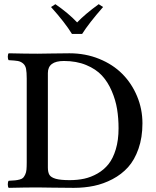

<svg xmlns="http://www.w3.org/2000/svg" viewBox="-20 -904 752 926"><path d="M210.9 -551.8V-96.2Q210.9 -72.8 218.5 -60.5Q226.1 -48.3 249 -41.7Q272 -35.2 315.9 -35.2Q353.5 -35.2 386.2 -42.2Q418.9 -49.3 450.2 -67.1Q481.4 -85 503.4 -112.5Q525.4 -140.1 538.6 -184.3Q551.8 -228.5 551.8 -285.2Q551.8 -334 544.7 -377.7Q537.6 -421.4 519 -464.8Q500.5 -508.3 471.7 -539.6Q442.9 -570.8 395.8 -590.3Q348.6 -609.9 288.1 -609.9Q210.9 -609.9 210.9 -551.8ZM160.2 0Q104 0 22 2Q17.6 -2.4 17.6 -15.1Q17.6 -27.8 22 -32.2Q42.5 -33.2 53 -34.2Q63.5 -35.2 75.2 -38.3Q86.9 -41.5 91.8 -46.9Q96.7 -52.2 101.6 -62.3Q106.4 -72.3 107.7 -86.2Q108.9 -100.1 108.9 -121.1V-524.9Q108.9 -555.2 105.7 -571.8Q102.5 -588.4 91.3 -597.9Q80.1 -607.4 65.7 -609.9Q51.3 -612.3 22 -613.8Q17.6 -618.2 17.6 -630.4Q17.6 -642.6 22 -647Q107.9 -645 160.2 -645Q176.3 -645 227.8 -646Q279.3 -647 314.9 -647Q392.1 -647 458.3 -620.1Q524.4 -593.3 569.8 -547.6Q615.2 -502 641.1 -439.9Q667 -377.9 667 -309.1Q667 -240.7 647.9 -186.5Q628.9 -132.3 597.7 -97.7Q566.4 -63 522.7 -40Q479 -17.1 433.1 -7.6Q387.2 2 335.9 2Q289.6 2 231.7 1Q173.8 0 160.2 0ZM376 -740.2H327.1Q293 -795.9 226.1 -870.1L247.1 -883.8Q309.6 -840.8 352.1 -795.9Q390.1 -835.9 456.1 -883.8L477.1 -870.1Q408.7 -792 376 -740.2Z"/></svg>

Font: Common Serif Medium
Style: Regular
Weight: 500
Designer: Philipp H. Poll, Khaled Hosny
Foundry: Stefan Peev, Context Ltd.
Version: Version 1.026